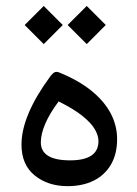

<svg xmlns="http://www.w3.org/2000/svg" viewBox="-20 -637 468 654"><path d="M275.4 -616.7 210.4 -551.8 275.4 -486.8 340.3 -551.8ZM128.9 -616.7 64 -551.8 128.9 -486.8 193.8 -551.8ZM210 -2.9Q261.2 -2.9 299.1 -21.7Q336.9 -40.5 357.9 -76.4Q378.9 -112.3 378.9 -163.1Q378.9 -209 357.2 -250.5Q335.4 -292 292 -327.4Q248.5 -362.8 183.1 -389.6Q172.9 -394 166.3 -390.9Q159.7 -387.7 152.8 -378.9Q53.2 -244.1 53.2 -144.5Q53.2 -75.7 98.4 -39.3Q143.6 -2.9 210 -2.9ZM179.7 -291.5Q230 -266.6 259.8 -242.9Q289.6 -219.2 302.5 -197.5Q315.4 -175.8 315.4 -156.2Q315.4 -123.5 291.3 -107.2Q267.1 -90.8 218.8 -90.8Q168.9 -90.8 144 -106.2Q119.1 -121.6 119.1 -151.9Q119.1 -180.7 134.3 -215.8Q149.4 -251 179.7 -291.5Z"/></svg>

Font: Sahel VF Regular
Style: Regular
Weight: 400
Foundry: Saber Rastikerdar (saber.rastikerdar@gmail.com)
Version: Version 3.4.0